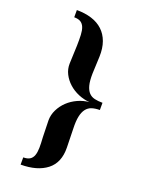

<svg xmlns="http://www.w3.org/2000/svg" viewBox="-192 -949 946 1249"><g transform="rotate(20 281.5 -324.0)"><path d="M478 -299Q447 -299 423.5 -291.5Q400 -284 384.5 -264Q369 -244 362 -210.5Q355 -177 357 -124L360 4Q362 108 296 159.5Q230 211 115 211V161Q144 161 160.5 150.5Q177 140 184.5 119Q192 98 192.5 67Q193 36 190 -6L187 -122Q187 -160 204.5 -195.5Q222 -231 251 -258.5Q280 -286 318.5 -303.5Q357 -321 397 -324Q357 -327 319 -343Q281 -359 252 -385Q223 -411 206 -444.5Q189 -478 190 -516L195 -643Q196 -685 194.5 -716Q193 -747 185 -767.5Q177 -788 160.5 -798.5Q144 -809 115 -809V-859Q172 -859 218 -844.5Q264 -830 295.5 -800.5Q327 -771 343 -727Q359 -683 357 -624L352 -506Q351 -455 359 -424.5Q367 -394 383 -377Q399 -360 423 -354.5Q447 -349 478 -349Z"/></g></svg>

Font: Cafe24 ClassicType
Style: Regular
Weight: 400
Designer: Cafe24 thkim, hmlim, mnelim & 4IR
Foundry: Cafe24
Version: Version 1.000